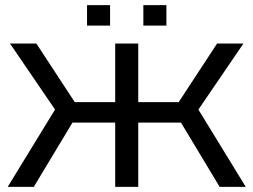

<svg xmlns="http://www.w3.org/2000/svg" viewBox="-20 -730 990 750"><path d="M520 0H430V-251H263L112 0H10L195 -302L19 -560H122L272 -331H430V-560H520V-331H678L828 -560H931L755 -302L940 0H838L687 -251H520ZM320 -630V-710H410V-630ZM540 -630V-710H630V-630Z"/></svg>

Font: Tektur
Style: Regular
Weight: 400
Designer: Adam Jagosz
Foundry: Adam Jagosz
Version: Version 1.005;gftools[0.9.30]